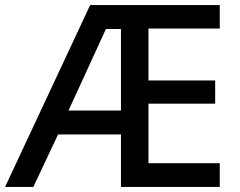

<svg xmlns="http://www.w3.org/2000/svg" viewBox="-21 -734 943 754"><path d="M842 0H454V-206H207L110 0H-1L333 -714H842V-622H562V-418H824V-327H562V-93H842ZM248 -300H454V-620H395Z"/></svg>

Font: Noto Sans Telugu Medium
Style: Regular
Weight: 500
Designer: Jelle Bosma - Monotype Design Team
Foundry: Monotype Imaging Inc.
Version: Version 2.005; ttfautohint (v1.8.4.7-5d5b)